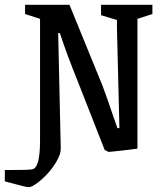

<svg xmlns="http://www.w3.org/2000/svg" viewBox="-62 -623 679 796"><path d="M58.1 152.8Q50.8 152.8 35.2 149.2Q19.5 145.5 -6.1 138.4Q-31.7 131.3 -42 128.9V82Q56.6 82 71.8 79.1Q104 72.8 104 -40V-544.9L42 -564.9V-603H226.1L362.8 -268.1Q369.1 -252.4 384.5 -208.3Q399.9 -164.1 412.1 -127.9L424.8 -91.8H433.1L422.9 -504.9V-540L356.9 -560.1V-603H569.8V-564.9L507.8 -544.9V-6.8Q491.2 -4.4 461.7 -1Q432.1 2.4 410.9 4.6Q389.6 6.8 388.2 6.8L372.1 -1L256.8 -294.9Q218.8 -388.2 186 -485.8H179.2L189.9 -7.8Q190.4 14.2 174.1 43.2Q157.7 72.3 136 95.9Q114.3 119.6 91.8 136.2Q69.3 152.8 58.1 152.8Z"/></svg>

Font: Grenze
Style: Regular
Weight: 400
Designer: Renata Polastri
Foundry: Omnibus-Type
Version: Version 1.002;PS 001.002;hotconv 1.0.88;makeotf.lib2.5.64775